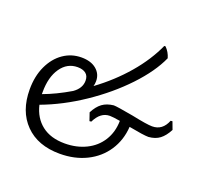

<svg xmlns="http://www.w3.org/2000/svg" viewBox="-124 -856 1072 1011"><g transform="rotate(20 411.5 -350.0)"><path d="M778.5 -253.5C794.8 -265.8 809.7 -284.7 823 -310L807 -353L797 -352C781 -311.3 753.7 -291 715 -291C695.7 -291 657.3 -297 600 -309C538 -320.3 500.7 -326 488 -326C462.7 -323.3 441.7 -315.8 425 -303.5C408.3 -291.2 393.7 -272.7 381 -248L396 -204L406 -205C426 -246.3 453.3 -267 488 -267C500 -267 519.3 -264.7 546 -260C545.3 -218 535 -181 515 -149C495 -117 467.3 -92.3 432 -75C396.7 -57.7 357 -49 313 -49C260.3 -49 217.5 -61.8 184.5 -87.5C151.5 -113.2 129.7 -149 119 -195C196.3 -223.7 272.7 -263.3 348 -314C423.3 -364.7 489.5 -420.2 546.5 -480.5C603.5 -540.8 644.7 -599.3 670 -656C664 -677.3 653.3 -695.7 638 -711H631C604.3 -651.7 567 -594 519 -538C471 -482 415.7 -431 353 -385C355.7 -393.7 357 -403.3 357 -414C357 -440.7 346.8 -462.5 326.5 -479.5C306.2 -496.5 278.3 -505 243 -505C205.7 -505 171.8 -494.5 141.5 -473.5C111.2 -452.5 87.2 -423 69.5 -385C51.8 -347 43 -303.3 43 -254C43 -172.7 66.5 -108.2 113.5 -60.5C160.5 -12.8 225 11 307 11C362.3 11 412 0.2 456 -21.5C500 -43.2 535 -73.7 561 -113C587 -152.3 601.7 -197.3 605 -248C661 -237.3 698 -232 716 -232C741.3 -234 762.2 -241.2 778.5 -253.5ZM147.5 -399C171.2 -433 202.3 -450 241 -450C260.3 -450 275.7 -445.7 287 -437C298.3 -428.3 304 -415 304 -397C304 -368.3 289.7 -344 261 -324C209 -293.3 159.3 -269.3 112 -252V-264C112 -320 123.8 -365 147.5 -399Z"/></g></svg>

Font: Alegreya Sans SC
Style: Regular
Weight: 400
Designer: Juan Pablo del Peral
Foundry: Huerta Tipografica
Version: Version 1.000;PS 001.000;hotconv 1.0.70;makeotf.lib2.5.58329